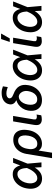

<svg xmlns="http://www.w3.org/2000/svg" viewBox="1316 -2134 1020 3693"><g transform="rotate(-90 1826.5 -287.0)"><path d="M235.4 11.4Q165.8 10.7 119 -26.5Q72.1 -63.6 53.4 -129.1Q34.8 -194.6 49 -279.1Q61.8 -359.7 101.4 -421.3Q141 -483 198.3 -517.8Q255.7 -552.6 321.7 -552.6Q396 -552.6 436.1 -511.7Q476.2 -470.9 490.4 -407.3H490.8L543.3 -545.5H635.7L527.7 -271.3L526.3 -266.7L549.7 0H457.4L450.6 -129.6Q413.4 -66.4 360.4 -27.2Q307.5 12.1 235.4 11.4ZM442.5 -280.5V-280.9Q441.4 -305.8 436.4 -336.6Q431.5 -367.5 419.4 -396.3Q407.3 -425.1 384.8 -443.7Q362.2 -462.4 326 -462.4Q284.1 -462.4 247.9 -437Q211.6 -411.6 186.3 -367.2Q160.9 -322.8 150.9 -265.6Q138.1 -185.7 163.7 -132.8Q189.3 -79.9 246.1 -79.9Q283 -79.9 314.1 -100Q345.2 -120 369.9 -150.9Q394.5 -181.8 412.3 -215.2Q430 -248.6 440.3 -274.9Z M631.7 203.1 711.6 -282.7Q725.9 -367.2 764.7 -425.1Q803.6 -483 860.3 -512.6Q916.9 -542.3 983.7 -542.3Q1061.4 -542.3 1107.2 -505.1Q1153.1 -468 1168.7 -403.8Q1184.3 -339.5 1170.8 -258.5L1169.4 -248.6Q1156.6 -172.6 1120.2 -114.3Q1083.8 -56.1 1029.3 -23.1Q974.8 9.9 906.6 9.9Q859 9.9 827.9 -7.1Q796.9 -24.1 777.7 -55L736.5 203.1ZM805.8 -230.1Q802.2 -197.1 809.3 -162.3Q816.4 -127.5 839.7 -103.9Q862.9 -80.3 908.7 -80.3Q953.5 -80.3 985.1 -103.9Q1016.7 -127.5 1035.9 -166Q1055 -204.5 1062.5 -248.6L1063.9 -258.5Q1072.8 -309.7 1066.6 -352.8Q1060.4 -396 1036.4 -422.2Q1012.4 -448.5 967 -448.5Q921.9 -448.5 889.9 -422.6Q858 -396.7 839 -357.6Q820 -318.5 813.6 -279.1Z M1338.8 -545.5H1443.5L1376.8 -147Q1371.1 -110.4 1387.4 -99.6Q1403.8 -88.8 1427.9 -88.8Q1439.6 -88.8 1451.7 -90.9Q1463.8 -93 1470.9 -94.5L1456.3 -4.6Q1442.1 -0.4 1421.9 3.2Q1401.6 6.7 1376.1 6.7Q1318.9 6.7 1288.5 -26.6Q1258.2 -60 1271.3 -141Z M1667.3 -615.1Q1679 -685.7 1736.9 -725.9Q1794.7 -766 1885.3 -766Q1923.7 -766 1952.2 -759.8Q1980.8 -753.6 2013.1 -741.5L1998.6 -648.1Q1979 -655.9 1945.5 -665.1Q1911.9 -674.4 1875 -674.4Q1835.6 -674.4 1810.7 -659.3Q1785.9 -644.2 1782 -617.9Q1779.1 -601.2 1793.7 -580.3Q1808.2 -559.3 1865.4 -537.3Q1970.5 -498.2 2011.9 -429.7Q2053.3 -361.2 2036.2 -261.4L2034.8 -251.4Q2022.7 -177.6 1983.8 -118.4Q1945 -59.3 1884.9 -24.7Q1824.9 9.9 1748.6 9.9Q1670.8 9.9 1621.6 -24.1Q1572.4 -58.2 1553.3 -116.8Q1534.1 -175.4 1546.2 -248.6L1547.6 -258.5Q1557.5 -315 1587 -361.5Q1616.5 -408 1657.7 -439.5Q1698.9 -470.9 1743.6 -481.5L1743.3 -484.4Q1702.4 -503.9 1681.1 -537.3Q1659.8 -570.7 1667.3 -615.1ZM1663.4 -263.5 1661.9 -254.3Q1654.5 -207.4 1661.8 -168.1Q1669 -128.9 1693.7 -105.3Q1718.4 -81.7 1763.5 -81.7Q1807.9 -81.7 1840.4 -105.3Q1872.9 -128.9 1892.9 -168.3Q1913 -207.7 1920.5 -254.3L1921.9 -263.5Q1928.3 -300.4 1918.9 -337.2Q1909.4 -373.9 1885.1 -401.1Q1860.8 -428.3 1822.4 -436.1Q1777.7 -436.1 1744.9 -412.1Q1712 -388.1 1691.6 -348.9Q1671.2 -309.7 1663.4 -263.5Z M2318.2 11.4Q2248.6 10.7 2201.7 -26.5Q2154.8 -63.6 2136.2 -129.1Q2117.5 -194.6 2131.7 -279.1Q2144.5 -359.7 2184.1 -421.3Q2223.7 -483 2281.1 -517.8Q2338.4 -552.6 2404.5 -552.6Q2478.7 -552.6 2518.8 -511.7Q2558.9 -470.9 2573.2 -407.3H2573.5L2626.1 -545.5H2718.4L2610.4 -271.3L2609 -266.7L2632.5 0H2540.1L2533.4 -129.6Q2496.1 -66.4 2443.2 -27.2Q2390.3 12.1 2318.2 11.4ZM2525.2 -280.5V-280.9Q2524.1 -305.8 2519.2 -336.6Q2514.2 -367.5 2502.1 -396.3Q2490.1 -425.1 2467.5 -443.7Q2445 -462.4 2408.7 -462.4Q2366.8 -462.4 2330.6 -437Q2294.4 -411.6 2269 -367.2Q2243.6 -322.8 2233.7 -265.6Q2220.9 -185.7 2246.4 -132.8Q2272 -79.9 2328.8 -79.9Q2365.8 -79.9 2396.8 -100Q2427.9 -120 2452.6 -150.9Q2477.3 -181.8 2495 -215.2Q2512.8 -248.6 2523.1 -274.9Z M2843.8 -545.5H2948.5L2881.7 -147Q2876.1 -110.4 2892.4 -99.6Q2908.7 -88.8 2932.9 -88.8Q2944.6 -88.8 2956.7 -90.9Q2968.8 -93 2975.9 -94.5L2961.3 -4.6Q2947.1 -0.4 2926.8 3.2Q2906.6 6.7 2881 6.7Q2823.9 6.7 2793.5 -26.6Q2763.1 -60 2776.3 -141ZM2866.8 -610.1 2922.9 -777H3028.4L2935.4 -610.1Z M3245.4 11.4Q3175.8 10.7 3128.9 -26.5Q3082 -63.6 3063.4 -129.1Q3044.7 -194.6 3058.9 -279.1Q3071.7 -359.7 3111.3 -421.3Q3150.9 -483 3208.3 -517.8Q3265.6 -552.6 3331.7 -552.6Q3405.9 -552.6 3446 -511.7Q3486.2 -470.9 3500.4 -407.3H3500.7L3553.3 -545.5H3645.6L3537.6 -271.3L3536.2 -266.7L3559.7 0H3467.3L3460.6 -129.6Q3423.3 -66.4 3370.4 -27.2Q3317.5 12.1 3245.4 11.4ZM3452.4 -280.5V-280.9Q3451.3 -305.8 3446.4 -336.6Q3441.4 -367.5 3429.3 -396.3Q3417.3 -425.1 3394.7 -443.7Q3372.2 -462.4 3335.9 -462.4Q3294 -462.4 3257.8 -437Q3221.6 -411.6 3196.2 -367.2Q3170.8 -322.8 3160.9 -265.6Q3148.1 -185.7 3173.7 -132.8Q3199.2 -79.9 3256 -79.9Q3293 -79.9 3324 -100Q3355.1 -120 3379.8 -150.9Q3404.5 -181.8 3422.2 -215.2Q3440 -248.6 3450.3 -274.9Z"/></g></svg>

Font: Inter UI Medium
Style: Italic
Weight: 500
Italic angle: 9.39999°
Designer: Rasmus Andersson
Foundry: rsms
Version: 3.2;8d6f07862